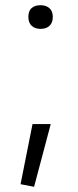

<svg xmlns="http://www.w3.org/2000/svg" viewBox="-20 -563 301 738"><path d="M89 -498Q89 -521 101.5 -532Q114 -543 136 -543Q157 -543 170 -531.5Q183 -520 183 -498Q183 -476 170.5 -464Q158 -452 136 -452Q114 -452 101.5 -464Q89 -476 89 -498ZM59 145 105 -86H175L111 155Z"/></svg>

Font: EncodeSans
Style: Light
Weight: 300
Designer: Pablo Impallari, Andres Torresi
Foundry: Pablo Impallari, Andres Torresi
Version: Version 1.000; ttfautohint (v1.4.1)